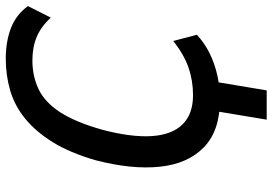

<svg xmlns="http://www.w3.org/2000/svg" viewBox="-156 -598 922 649"><g transform="rotate(-90 304.5 -273.0)"><path d="M225 168 260 -42H359L324 168ZM292 10Q188 10 132 -44Q76 -98 66 -193Q56 -288 88 -411Q113 -497 148.5 -554.5Q184 -612 228 -648Q272 -684 323.5 -699Q375 -714 431 -714Q489 -714 534.5 -696.5Q580 -679 609 -639L570 -562Q539 -595 504.5 -609.5Q470 -624 425 -624Q373 -624 329 -603.5Q285 -583 251 -531.5Q217 -480 191 -388Q165 -289 169.5 -220.5Q174 -152 209 -116.5Q244 -81 308 -81Q357 -81 401.5 -96.5Q446 -112 491 -148L512 -68Q484 -42 449.5 -25Q415 -8 375.5 1Q336 10 292 10Z"/></g></svg>

Font: Nunito Sans 7pt Condensed SemiBold
Style: Italic
Weight: 600
Width: 3
Italic angle: -9°
Designer: Vernon Adams
Foundry: Vernon Adams
Version: Version 3.101;gftools[0.9.27]